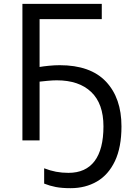

<svg xmlns="http://www.w3.org/2000/svg" viewBox="-20 -734 691 1004"><path d="M276.9 -314Q256.8 -314 229.5 -311.5Q202.1 -309.1 187 -307.1V0H97.2V-713.9H512.2V-633.8H187V-383.8Q206.1 -387.2 235.6 -390.1Q265.1 -393.1 292 -393.1Q453.1 -393.1 534.2 -307.1Q615.2 -221.2 615.2 -73.2Q615.2 36.1 581.1 108.2Q546.9 180.2 486.8 215.1Q426.8 250 349.1 250Q303.2 250 271.7 243.9Q240.2 237.8 210.9 226.1V146Q242.2 158.2 273.2 164.1Q304.2 169.9 337.9 169.9Q428.2 169.9 474.6 108.4Q521 46.9 521 -73.2Q521 -191.9 457 -252.9Q393.1 -314 276.9 -314Z"/></svg>

Font: Kurinto Seri
Style: Regular
Weight: 400
Designer: Kurinto was developed by Clint Goss from a range of fonts that are compatible with the SIL Open Font License Version 1.1
Foundry: Clinton F. Goss
Version: Version 2.196; July 25, 2020